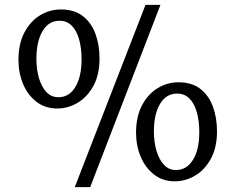

<svg xmlns="http://www.w3.org/2000/svg" viewBox="-20 -771 970 791"><path d="M288 0 579.5 -751H641L351.5 0ZM215.5 -324Q166.5 -324 130.5 -351.5Q94.5 -379 75.2 -424.8Q56 -470.5 56 -524Q56 -590.5 80.5 -637Q105 -683.5 144.8 -707.8Q184.5 -732 230.5 -732Q286 -732 321 -705Q356 -678 373 -632.2Q390 -586.5 390 -530Q390 -463.5 365 -417.5Q340 -371.5 300.2 -347.8Q260.5 -324 215.5 -324ZM221 -370.5Q265 -370.5 290.5 -412.8Q316 -455 316 -526Q316 -572.5 306 -608.5Q296 -644.5 275.8 -665Q255.5 -685.5 225 -685.5Q180.5 -685.5 155.2 -642.8Q130 -600 130 -528Q130 -485 140.5 -449.2Q151 -413.5 171 -392Q191 -370.5 221 -370.5ZM700 -24Q651 -24 615.2 -51.5Q579.5 -79 560 -124.5Q540.5 -170 540.5 -224Q540.5 -290.5 565 -337Q589.5 -383.5 629.5 -407.8Q669.5 -432 715 -432Q770.5 -432 805.5 -404.8Q840.5 -377.5 857.2 -331.5Q874 -285.5 874 -230Q874 -163.5 849 -117.5Q824 -71.5 784.2 -47.8Q744.5 -24 700 -24ZM704.5 -70.5Q749 -70.5 775 -112.5Q801 -154.5 801 -226Q801 -272.5 791 -308.2Q781 -344 760.8 -364.8Q740.5 -385.5 710 -385.5Q664.5 -385.5 639.2 -342.8Q614 -300 614 -229Q614 -185.5 624.8 -149.5Q635.5 -113.5 655.5 -92Q675.5 -70.5 704.5 -70.5Z"/></svg>

Font: Merriweather 24pt SemiCondensed Light
Style: Regular
Weight: 300
Width: 4
Designer: Eben Sorkin
Foundry: Eben Sorkin
Version: Version 2.100